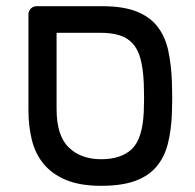

<svg xmlns="http://www.w3.org/2000/svg" viewBox="-20 -591 632 621"><path d="M309 -571Q379 -571 422.5 -553.5Q466 -536 490.5 -503.5Q515 -471 524.5 -426Q534 -381 536 -327Q536 -319 536.5 -305Q537 -291 537 -275.5Q537 -260 536.5 -245.5Q536 -231 536 -224Q534 -170 523 -126.5Q512 -83 486.5 -52.5Q461 -22 417.5 -6Q374 10 307 10Q239 10 193.5 -9Q148 -28 121 -61Q94 -94 83 -138.5Q72 -183 72 -234V-546Q73 -557 80.5 -564Q88 -571 99 -571ZM445 -322Q443 -369 434.5 -400.5Q426 -432 409 -450.5Q392 -469 366 -477Q340 -485 304 -485H163V-239Q163 -152 202.5 -114Q242 -76 307 -76Q372 -76 406.5 -109Q441 -142 445 -229Q445 -236 445.5 -249Q446 -262 446 -275.5Q446 -289 445.5 -301.5Q445 -314 445 -322Z"/></svg>

Font: Rubik
Style: Regular
Weight: 400
Designer: Hubert & Fischer
Foundry: Hubert & Fischer
Version: Version 1.002; ttfautohint (v1.6)